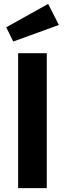

<svg xmlns="http://www.w3.org/2000/svg" viewBox="-20 -965 334 985"><path d="M220 0H73V-692H220ZM282 -837 48 -752 12 -825 227 -945Z"/></svg>

Font: Wolseley Sans SemiBold
Style: Regular
Weight: 600
Designer: Carrois Corporate & Edenspiekermann AG
Foundry: Carrois Corporate GbR & Edenspiekermann AG
Version: Version 4.202